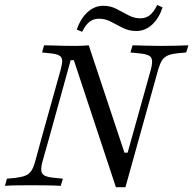

<svg xmlns="http://www.w3.org/2000/svg" viewBox="-29 -755 785 780"><path d="M441.9 5.6 271 -510.5H258.1L172.6 -201.6H141.9L217.7 -472.6Q224.2 -496.8 223.4 -510.1Q222.6 -523.4 210.9 -529.8Q199.2 -536.3 172.6 -538.7L141.9 -541.9L150 -571Q163.7 -571 185.1 -570.2Q206.5 -569.4 231.5 -569Q256.5 -568.5 281.5 -568.5H279.8Q296.8 -568.5 310.1 -569.4Q323.4 -570.2 331.5 -571L476.6 -134.7H489.5L583.9 -472.6Q593.5 -508.1 584.7 -521.4Q575.8 -534.7 540.3 -537.9L500.8 -541.9L509.7 -571Q536.3 -570.2 567.7 -569.4Q599.2 -568.5 627.4 -568.5Q660.5 -568.5 689.5 -569.4Q718.5 -570.2 736.3 -571L727.4 -541.9L694.4 -538.7Q668.5 -536.3 653.2 -529.8Q637.9 -523.4 629.4 -510.1Q621 -496.8 613.7 -472.6L480.6 5.6ZM143.5 -98.4Q133.9 -63.7 142.7 -50Q151.6 -36.3 187.1 -33.1L226.6 -29L217.7 0Q191.1 -1.6 159.7 -2Q128.2 -2.4 99.2 -2.4Q66.9 -2.4 37.9 -2Q8.9 -1.6 -8.9 0L-0.8 -29L33.1 -32.3Q58.9 -35.5 74.2 -41.5Q89.5 -47.6 98.4 -61.3Q107.3 -75 113.7 -98.4L141.9 -201.6H172.6ZM525 -629Q495.2 -629 470.2 -641.5Q445.2 -654 422.2 -666.5Q399.2 -679 373.4 -679Q350.8 -679 334.7 -666.5Q318.5 -654 304.8 -625.8L283.1 -634.7Q297.6 -679 326.2 -705.2Q354.8 -731.5 390.3 -731.5Q420.2 -731.5 444.8 -718.5Q469.4 -705.6 492.7 -693.1Q516.1 -680.6 541.1 -680.6Q563.7 -680.6 579.8 -693.5Q596 -706.5 609.7 -734.7L631.5 -725Q616.9 -680.6 588.7 -654.8Q560.5 -629 525 -629Z"/></svg>

Font: Playfair 5pt SemiExpanded Light Light
Style: Italic
Weight: 300
Italic angle: -15.6°
Version: Version 2.203